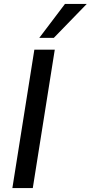

<svg xmlns="http://www.w3.org/2000/svg" viewBox="-20 -958 462 978"><path d="M43 0ZM43 0 155 -705H259L147 0ZM180 -765 311 -938H422L254 -765Z"/></svg>

Font: Winston Medium
Style: Italic
Weight: 500
Italic angle: -9°
Designer: Original fonts by Vernon Adams / Changes by Cristiano Sobral
Foundry: Original fonts by Vernon Adams / Changes by Cristiano Sobral
Version: Version 2.503;July 17, 2020;FontCreator 13.0.0.2655 64-bit